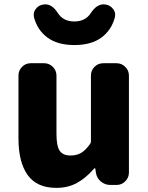

<svg xmlns="http://www.w3.org/2000/svg" viewBox="-20 -865 693 898"><path d="M243.2 13.7Q152.3 13.7 109.4 -46.4Q66.4 -106.4 66.4 -216.8V-511.7Q66.4 -535.2 83 -552.2Q99.6 -569.3 124 -569.3H186.5Q210 -569.3 227.1 -552.2Q244.1 -535.2 244.1 -511.7V-239.3Q244.1 -181.6 259.3 -159.7Q274.4 -137.7 309.6 -137.7Q338.9 -137.7 359.4 -149.9Q379.9 -162.1 400.4 -190.4Q405.3 -196.3 405.3 -203.1V-511.7Q405.3 -535.2 421.9 -552.2Q438.5 -569.3 462.9 -569.3H525.4Q548.8 -569.3 565.9 -552.2Q583 -535.2 583 -511.7V-57.6Q583 -34.2 565.9 -17.1Q548.8 0 525.4 0H496.1Q470.7 0 451.7 -16.1Q432.6 -32.2 428.7 -56.6L425.8 -76.2Q424.8 -78.1 422.9 -78.1Q420.9 -78.1 419.9 -76.2Q381.8 -32.2 339.8 -9.3Q297.9 13.7 243.2 13.7ZM328.1 -654.3Q249 -654.3 201.7 -689.5Q154.3 -724.6 138.7 -785.2Q137.7 -791 137.7 -796.9Q137.7 -810.5 147.5 -823.2Q160.2 -840.8 182.6 -843.8Q186.5 -844.7 191.4 -844.7Q224.6 -844.7 250 -804.7Q275.4 -764.6 327.6 -764.6Q379.9 -764.6 405.3 -804.7Q431.6 -844.7 464.8 -844.7Q468.8 -844.7 473.6 -843.8Q495.1 -840.8 508.8 -823.2Q518.6 -810.5 518.6 -796.9Q518.6 -791 517.6 -785.2Q502 -724.6 454.6 -689.5Q407.2 -654.3 328.1 -654.3Z"/></svg>

Font: Gen Jyuu Gothic Heavy
Style: Bold
Weight: 900
Designer: [Source Han Sans]
Ryoko NISHIZUKA  (kana & ideographs); Paul D. Hunt (Latin, Greek & Cyrillic); Wenlong ZHANG  (bopomofo
Version: Version 1.002.20150607